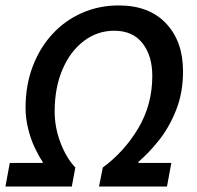

<svg xmlns="http://www.w3.org/2000/svg" viewBox="-27 -686 724 706"><path d="M-7 0 9 -87H130V-91Q116 -111 101 -142.5Q86 -174 76.5 -212.5Q67 -251 67 -290Q67 -372 93 -441Q119 -510 165.5 -560.5Q212 -611 274.5 -638.5Q337 -666 410 -666Q521 -666 583.5 -600Q646 -534 646 -424Q646 -345 620.5 -281Q595 -217 557 -169.5Q519 -122 482 -91V-87H603L587 0H337L351 -70Q430 -128 481.5 -214.5Q533 -301 533 -407Q533 -481 497 -527Q461 -573 393 -573Q331 -573 281 -535Q231 -497 202.5 -430Q174 -363 174 -276Q174 -217 195.5 -161Q217 -105 250 -70L237 0Z"/></svg>

Font: Source Sans 3 Semibold
Style: Italic
Weight: 600
Italic angle: -11°
Designer: Paul D. Hunt
Foundry: Adobe
Version: Version 3.052;hotconv 1.1.0;makeotfexe 2.6.0